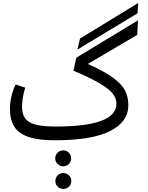

<svg xmlns="http://www.w3.org/2000/svg" viewBox="-20 -903 968 1255"><path d="M879 -816 486 -579 503 -651 883 -883ZM479 -526 882 -770 877 -675 554 -485Q662 -437 719 -395Q776 -353 797.5 -311Q819 -269 819 -215Q819 -107 700 -46.5Q581 14 337 14Q230 14 166 -8Q102 -30 73.5 -75Q45 -120 45 -192Q45 -230 54.5 -272Q64 -314 82 -351L145 -330Q124 -264 124 -205Q124 -157 144.5 -129Q165 -101 213 -88.5Q261 -76 345 -76Q741 -76 741 -225Q741 -257 720 -287Q699 -317 637.5 -354.5Q576 -392 460 -441ZM341 132Q341 110 356.5 95Q372 80 393 80Q415 80 430 95Q445 110 445 132Q445 154 430 169Q415 184 393 184Q372 184 356.5 169Q341 154 341 132ZM342 280Q342 258 357 243Q372 228 394 228Q415 228 430.5 243Q446 258 446 280Q446 302 430.5 317Q415 332 394 332Q372 332 357 317Q342 302 342 280Z"/></svg>

Font: FiraGOUPP
Style: Medium
Weight: 400
Designer: bBox Type
Foundry: bBox Type GmbH
Version: Version 1.001